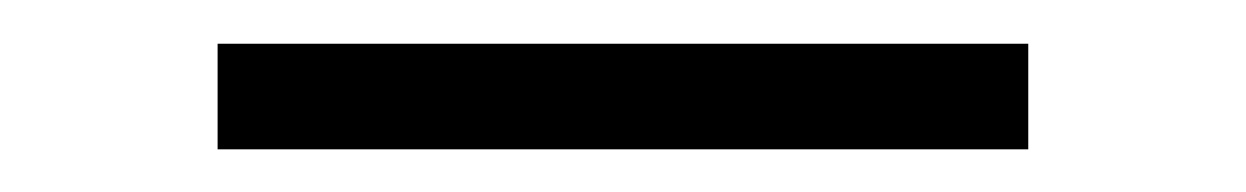

<svg xmlns="http://www.w3.org/2000/svg" viewBox="-20 -342 584 90"><path d="M462 -321.5V-272H82V-321.5Z"/></svg>

Font: Merriweather 96pt Light
Style: Regular
Weight: 300
Version: Version 2.100